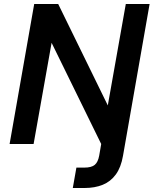

<svg xmlns="http://www.w3.org/2000/svg" viewBox="-20 -720 768 960"><path d="M28 0 151 -700H271L519 -193L609 -700H728L595 59Q585 117 559 152.5Q533 188 493.5 204Q454 220 403 220H344L362 118H402Q437 118 453.5 104.5Q470 91 476 58L486 0L238 -506L148 0Z"/></svg>

Font: DM Sans 10pt SemiBold
Style: Italic
Weight: 600
Italic angle: -10°
Version: Version 4.004;gftools[0.9.30]